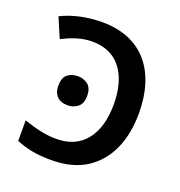

<svg xmlns="http://www.w3.org/2000/svg" viewBox="-132 -836 899 958"><g transform="rotate(20 317.5 -357.0)"><path d="M245.1 9.8C317.9 9.8 378.4 -5.9 427.7 -36.6C525.4 -98.6 576.2 -212.4 576.2 -358.9C576.2 -578.6 465.8 -724.1 250 -724.1C167.5 -724.1 91.8 -706.5 33.2 -676.8L78.1 -571.8C123 -594.7 176.3 -616.2 234.9 -616.2C302.2 -616.2 354 -593.3 389.6 -547.4C425.3 -501 442.9 -438 442.9 -357.9C442.9 -276.4 424.8 -212.9 388.2 -167C351.6 -121.1 298.8 -98.1 231 -98.1C172.4 -98.1 119.6 -111.8 57.1 -132.8V-23.9C86.4 -11.7 115.7 -3.4 144.5 2C173.3 7.3 207 9.8 245.1 9.8ZM150.9 -352.1C150.9 -297.4 184.1 -274.9 227.1 -274.9C247.6 -274.9 265.6 -280.8 280.8 -293C295.9 -305.2 303.7 -324.7 303.7 -352.1C303.7 -379.9 295.9 -399.9 280.8 -411.6C265.6 -423.3 247.6 -429.2 227.1 -429.2C205.6 -429.2 187.5 -423.3 172.9 -411.6C158.2 -399.9 150.9 -379.9 150.9 -352.1Z"/></g></svg>

Font: Noto Reveo Sans
Style: Regular
Weight: 600
Designer: Monotype Design Team
Foundry: Monotype Imaging Inc.
Version: Version 2.007